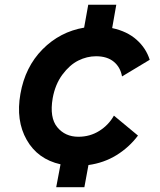

<svg xmlns="http://www.w3.org/2000/svg" viewBox="-20 -677 666 799"><path d="M306.2 -107.9Q354.5 -107.9 393.3 -132.3Q432.1 -156.7 454.1 -195.8L554.2 -112.8Q517.1 -63.5 464.6 -31.2Q412.1 1 348.1 9.8L331.1 102.1H213.9L231.9 6.8Q136.7 -14.6 91.1 -95Q45.4 -175.3 64.9 -286.1Q84.5 -398.4 157 -471.7Q229.5 -544.9 330.1 -562L347.2 -657.2H463.9L446.8 -560.1Q508.8 -546.9 548.3 -511.7Q587.9 -476.6 603 -428.2L487.8 -358.9Q481 -397.5 453.4 -420.2Q425.8 -442.9 379.9 -442.9Q341.8 -442.9 305.9 -425Q270 -407.2 239.7 -366.5Q209.5 -325.7 199.2 -268.1Q185.5 -187.5 218.3 -147.7Q251 -107.9 306.2 -107.9Z"/></svg>

Font: Stilu SemiBold
Style: Italic
Weight: 600
Italic angle: -10°
Designer: Genilson Lima Santos
Foundry: Genilson Lima Santos
Version: Version 1.200;PS 001.200;hotconv 1.0.88;makeotf.lib2.5.64775